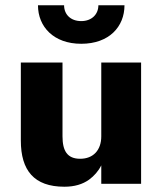

<svg xmlns="http://www.w3.org/2000/svg" viewBox="-20 -697 615 728"><path d="M124 -677C124 -596 183 -531 288 -531C394 -531 452 -596 452 -677H353C353 -642 327 -617 288 -617C248 -617 223 -642 223 -677ZM364 0H515V-460H364V-180C364 -127 333 -95 284 -95C235 -95 217 -125 217 -180V-460H59V-164C59 -51 109 11 224 11C262 11 293 2 318 -16C337 -30 353 -48 364 -70Z"/></svg>

Font: Jost
Style: Bold
Weight: 700
Version: Version 3.710